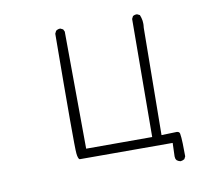

<svg xmlns="http://www.w3.org/2000/svg" viewBox="-85 -810 1169 1004"><g transform="rotate(-10 500.0 -308.0)"><path d="M726.1 -629.9Q727.5 -640.6 727.5 -645.5Q727.5 -650.4 727.5 -654.8Q727.5 -659.2 726.6 -667.5Q724.1 -684.1 717.8 -699.2L704.6 -705.6Q703.1 -706.1 702.1 -706.1Q689.9 -706.1 681.2 -700.2L674.3 -686.5L670.4 -60.1H319.8L315.9 -682.6L309.6 -695.3L296.4 -701.7Q295.4 -702.1 294.4 -702.1Q282.2 -702.1 272 -694.3L265.1 -680.2Q262.7 -382.3 262.7 -224.1Q262.7 -65.9 265.1 -44.4Q266.6 -29.8 269.3 -22.7Q272 -15.6 273.9 -13.7Q275.9 -11.7 277.3 -11.7L770.5 -11.2L768.1 60.1Q768.1 65.4 769.5 71Q771 76.7 775.9 82Q784.7 88.4 794.9 90.3Q806.6 88.9 815.9 83L822.8 69.3Q822.8 35.6 821.8 1Q820.8 -33.7 817.4 -52.2Q816.4 -56.6 813.2 -59.8Q810.1 -63 802.2 -64L720.2 -61.5Z"/></g></svg>

Font: NaikaiFont
Style: ExtraLight
Weight: 200
Version: Version 1.89